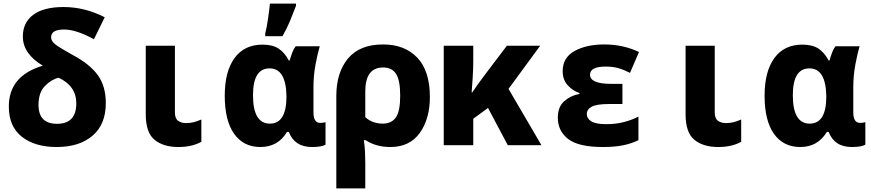

<svg xmlns="http://www.w3.org/2000/svg" viewBox="-20 -807 4840 1067"><path d="M568 -234Q568 -328 523.5 -389.5Q479 -451 383 -502Q313 -541 288.5 -559.5Q264 -578 264 -600Q264 -643 336 -643Q403 -643 502 -589L562 -711Q451 -768 333 -768Q223 -768 165 -725Q107 -682 107 -604Q107 -508 218 -442Q29 -386 29 -215Q29 -104 101.5 -47Q174 10 295 10Q421 10 494.5 -53Q568 -116 568 -234ZM194 -224Q194 -293 230 -329.5Q266 -366 306 -375Q404 -329 404 -233Q404 -119 297 -119Q194 -119 194 -224Z M1099 -19V-143Q1076 -133 1057 -128Q1038 -123 1015 -123Q987 -123 969.5 -136Q952 -149 952 -183V-553H790V-172Q790 -70 839 -30Q888 10 971 10Q1047 10 1099 -19Z M1550 -606Q1575 -650 1592.5 -692.5Q1610 -735 1625 -775V-787H1480Q1477 -755 1469.5 -703Q1462 -651 1454 -621V-606ZM1575 -74H1585Q1617 10 1714 10Q1768 10 1789 -3V-128Q1775 -124 1760 -124Q1722 -124 1722 -182V-322Q1722 -387 1733.5 -448.5Q1745 -510 1757 -550H1623Q1612 -536 1604 -514.5Q1596 -493 1590 -471H1585Q1561 -516 1527.5 -537.5Q1494 -559 1439 -559Q1338 -559 1283.5 -484.5Q1229 -410 1229 -275Q1229 -137 1281 -63.5Q1333 10 1427 10Q1525 10 1575 -74ZM1480 -120Q1386 -120 1386 -278Q1386 -427 1478 -427Q1570 -427 1572 -271Q1572 -120 1480 -120Z M2010 -156V-299Q2010 -432 2109 -432Q2158 -432 2181 -396.5Q2204 -361 2204 -275Q2204 -189 2180 -154.5Q2156 -120 2108 -120Q2049 -120 2010 -156ZM2010 240V100Q2010 68 2008.5 37.5Q2007 7 2002 -28H2012Q2070 10 2149 10Q2257 10 2313 -68.5Q2369 -147 2369 -268Q2369 -413 2299 -486.5Q2229 -560 2109 -560Q1979 -560 1914 -482Q1849 -404 1849 -273V240Z M2610 0V-147L2692 -207L2802 0H2989L2806 -313L2982 -553H2797L2675 -392Q2654 -364 2637 -340.5Q2620 -317 2604 -293H2601Q2604 -330 2607 -377.5Q2610 -425 2610 -463V-553H2446V0Z M3528 -28V-159Q3491 -140 3446.5 -128.5Q3402 -117 3350 -117Q3290 -117 3265.5 -133Q3241 -149 3241 -173Q3241 -199 3268 -214Q3295 -229 3367 -229H3439V-341H3377Q3259 -341 3259 -392Q3259 -437 3346 -437Q3387 -437 3417.5 -428Q3448 -419 3481 -402L3531 -518Q3443 -560 3338 -560Q3239 -560 3173 -523.5Q3107 -487 3107 -412Q3107 -363 3135.5 -332.5Q3164 -302 3200 -290V-285Q3151 -276 3115.5 -244.5Q3080 -213 3080 -153Q3080 -79 3137.5 -34.5Q3195 10 3331 10Q3396 10 3442.5 0.5Q3489 -9 3528 -28Z M4099 -19V-143Q4076 -133 4057 -128Q4038 -123 4015 -123Q3987 -123 3969.5 -136Q3952 -149 3952 -183V-553H3790V-172Q3790 -70 3839 -30Q3888 10 3971 10Q4047 10 4099 -19Z M4575 -74H4585Q4617 10 4714 10Q4768 10 4789 -3V-128Q4775 -124 4760 -124Q4722 -124 4722 -182V-322Q4722 -387 4733.5 -448.5Q4745 -510 4757 -550H4623Q4612 -536 4604 -514.5Q4596 -493 4590 -471H4585Q4561 -516 4527.5 -537.5Q4494 -559 4439 -559Q4338 -559 4283.5 -484.5Q4229 -410 4229 -275Q4229 -137 4281 -63.5Q4333 10 4427 10Q4525 10 4575 -74ZM4480 -120Q4386 -120 4386 -278Q4386 -427 4478 -427Q4570 -427 4572 -271Q4572 -120 4480 -120Z"/></svg>

Font: Noto Sans Mono UI ExtraBold
Style: Regular
Weight: 800
Designer: Monotype Design team
Foundry: Monotype Imaging Inc.
Version: 1.000